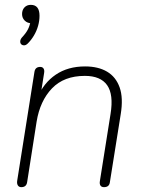

<svg xmlns="http://www.w3.org/2000/svg" viewBox="-20 -766 593 792"><path d="M95 -587Q87 -579 79.5 -579Q72 -579 67.5 -583.5Q63 -588 63.5 -596Q64 -604 71 -612Q87 -629 95 -644.5Q103 -660 106 -679L111 -670Q93 -670 82 -681Q71 -692 71 -708Q71 -725 81 -735.5Q91 -746 107 -746Q143 -746 143 -701Q143 -680 137 -659Q131 -638 120 -619.5Q109 -601 95 -587ZM68 6Q58 6 53.5 -1.5Q49 -9 51 -21L122 -469Q125 -490 146 -490Q155 -490 159.5 -483.5Q164 -477 162 -465L146 -364H135Q160 -424 210 -458Q260 -492 331 -492Q385 -492 421.5 -470.5Q458 -449 473.5 -405.5Q489 -362 478 -295L433 -13Q430 6 409 6Q399 6 394.5 -0.5Q390 -7 392 -19L436 -296Q449 -376 422 -414.5Q395 -453 330 -453Q244 -453 194.5 -401.5Q145 -350 131 -264L92 -15Q89 6 68 6Z"/></svg>

Font: Nunito Variable Extra Light
Style: Italic
Weight: 200
Italic angle: -9°
Designer: Vernon Adams
Foundry: Vernon Adams
Version: Version 3.602